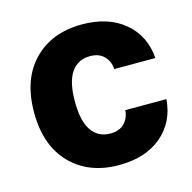

<svg xmlns="http://www.w3.org/2000/svg" viewBox="-83 -593 685 686"><g transform="rotate(-15 259.5 -250.0)"><path d="M500 -326H348Q346 -355 327.5 -374Q309 -393 276 -393Q231 -393 206.5 -358Q182 -323 182 -250Q182 -177 206.5 -142Q231 -107 276 -107Q309 -107 327.5 -126Q346 -145 348 -174H500Q494 -91 434.5 -40.5Q375 10 277 10Q165 10 98 -59Q31 -128 31 -250Q31 -372 98 -441Q165 -510 277 -510Q375 -510 434.5 -459.5Q494 -409 500 -326Z"/></g></svg>

Font: CBA Beacon Sans Extra Bold
Style: Regular
Weight: 800
Designer: Wei Huang
Foundry: Wei Huang
Version: Version 1.002